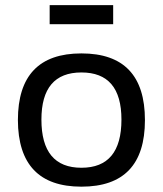

<svg xmlns="http://www.w3.org/2000/svg" viewBox="-20 -718 626 738"><path d="M293 -73.2Q446.8 -73.2 446.8 -258.3Q446.8 -439.5 293 -439.5Q139.2 -439.5 139.2 -258.3Q139.2 -73.2 293 -73.2ZM48.8 -256.3Q48.8 -512.7 293 -512.7Q537.1 -512.7 537.1 -256.3Q537.1 -0.5 293 -0.5Q49.8 -0.5 48.8 -256.3ZM415 -698.2V-625H170.9V-698.2Z"/></svg>

Font: Sansation
Style: Regular
Weight: 400
Designer: Bernd Montag
Version: Version 1.301